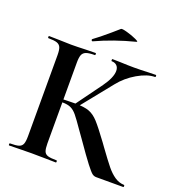

<svg xmlns="http://www.w3.org/2000/svg" viewBox="-141 -912 961 1030"><g transform="rotate(20 339.5 -397.0)"><path d="M377 -168 350 -206Q315 -257 298 -277.5Q281 -298 262.5 -306.5Q244 -315 214 -315Q203 -315 192.5 -314Q182 -313 174 -312L173 -330Q242 -333 282 -333Q333 -333 361 -322.5Q389 -312 414.5 -284Q440 -256 490 -188L508 -163Q550 -105 573.5 -76Q597 -47 622 -30Q647 -13 676 -12Q679 -12 679 -6Q679 0 676 0H522Q509 0 498.5 -8Q488 -16 462 -49.5Q436 -83 377 -168ZM25 -12Q59 -12 75 -17Q91 -22 97 -36.5Q103 -51 103 -81V-544Q103 -574 97 -588Q91 -602 75.5 -607.5Q60 -613 26 -613Q23 -613 23 -619Q23 -625 26 -625L79 -624Q125 -622 152 -622Q186 -622 236 -624L291 -625Q294 -625 294 -619Q294 -613 291 -613Q258 -613 242 -607Q226 -601 220 -586.5Q214 -572 214 -542V-81Q214 -51 219.5 -36.5Q225 -22 241 -17Q257 -12 291 -12Q294 -12 294 -6Q294 0 291 0Q256 0 235 -1L152 -2L79 -1Q59 0 25 0Q22 0 22 -6Q22 -12 25 -12ZM277 -326 387 -477Q428 -534 428 -572Q428 -591 417 -602Q406 -613 387 -613Q385 -613 385 -619Q385 -625 387 -625L433 -624Q477 -622 511 -622Q550 -622 592 -624L635 -625Q638 -625 638 -619Q638 -613 635 -613Q591 -613 536 -581Q481 -549 443 -501L295 -317ZM253 -678Q249 -678 247.5 -682.5Q246 -687 249 -689Q280 -711 336 -759Q349 -771 375 -793Q380 -797 410.5 -788.5Q441 -780 464.5 -769Q488 -758 476 -756Q358 -726 254 -678Z"/></g></svg>

Font: Cormorant Unicase
Style: Bold
Weight: 700
Designer: Christian Thalmann (Catharsis Fonts)
Foundry: Catharsis Fonts
Version: Version 4.000